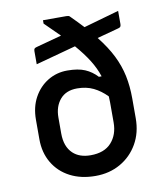

<svg xmlns="http://www.w3.org/2000/svg" viewBox="-85 -823 770 904"><g transform="rotate(-10 300.0 -371.5)"><path d="M253 -501Q305 -501 337.5 -487Q370 -473 395 -446H408Q395 -486 371 -524.5Q347 -563 309 -607L117 -555V-617Q117 -626 120 -629.5Q123 -633 131 -635L253 -668Q237 -684 219 -701.5Q201 -719 182 -738V-754H293Q299 -754 303.5 -753Q308 -752 313 -746Q344 -715 369 -688L538 -736V-673Q538 -666 535.5 -661.5Q533 -657 525 -655L421 -627Q463 -574 487 -525.5Q511 -477 521.5 -427Q532 -377 532 -318V-224Q532 -155 501.5 -102Q471 -49 418.5 -19Q366 11 299 11Q230 11 178 -16Q126 -43 97 -92Q68 -141 68 -205V-298Q68 -359 93 -404.5Q118 -450 160 -475.5Q202 -501 253 -501ZM209 -118Q240 -89 293 -89Q359 -89 392.5 -126.5Q426 -164 426 -222V-318Q426 -333 425 -347Q396 -377 362 -393.5Q328 -410 284 -410Q231 -410 202.5 -376.5Q174 -343 174 -290V-214Q174 -151 209 -118Z"/></g></svg>

Font: Recursive Mn Lnr St Med
Style: Regular
Weight: 500
Monospace: yes
Version: Version 1.079;hotconv 1.0.112;makeotfexe 2.5.65598; ttfautoh